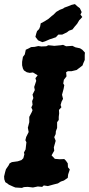

<svg xmlns="http://www.w3.org/2000/svg" viewBox="-47 -901 435 938"><path d="M60 17 28 15 18 11 -4 1 -10 -4 -21 -11 -26 -25 -27 -39 -22 -60 -18 -74 -5 -93 0 -103 11 -109 40 -113 58 -119 67 -128 72 -147 70 -156 78 -171 82 -206 77 -216 81 -232 93 -256 89 -277 96 -304V-330L108 -353L112 -363L106 -376L112 -389L110 -407L116 -422L112 -439L123 -461L120 -476L124 -488L130 -506L126 -519L137 -533L114 -547L98 -545L84 -548L70 -557L65 -566L61 -582V-599L65 -623L74 -635L79 -658L94 -665L105 -671L122 -672L140 -676L155 -674L179 -675L189 -680L210 -678L218 -677L250 -680L261 -682L276 -675L307 -677L321 -670L344 -665L355 -658L368 -644L367 -633V-608L360 -592L356 -581L339 -568L327 -559L302 -553H284L276 -548L278 -528L265 -511L262 -493L267 -485L264 -468L256 -438L261 -418L254 -405L249 -388L253 -377L241 -364L242 -347L240 -330V-315L232 -304V-276L226 -260L225 -246L218 -231L225 -213L216 -181L218 -165L205 -142L221 -125L245 -123L267 -124L275 -116L284 -103L285 -84L294 -73L286 -49L284 -32L265 -19L250 -14L236 -5L216 0L187 8L167 5L159 12L138 10L114 15L89 12L70 13ZM160 -695 139 -704 126 -721 130 -737 134 -749 144 -759 149 -771 152 -787 171 -797 190 -809 206 -823 214 -829 228 -843 245 -853 261 -859 268 -864 285 -870 302 -877 319 -881 331 -870 343 -861 352 -842 346 -830 355 -818 348 -810 340 -802 330 -785 317 -770 307 -757 290 -751 280 -743 257 -732H238L226 -719L196 -709L173 -699Z"/></svg>

Font: Winky Rough SemiBold
Style: Italic
Weight: 600
Italic angle: -8.97852°
Designer: Simon Atzbach
Foundry: typofactur
Version: Version 1.206; ttfautohint (v1.8.4.7-5d5b)